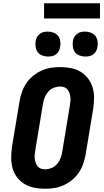

<svg xmlns="http://www.w3.org/2000/svg" viewBox="-20 -1157 640 1185"><path d="M257 8Q223 8 191 1.5Q159 -5 132 -21Q105 -37 85.5 -62.5Q66 -88 57.5 -119Q49 -150 49 -183.5Q49 -217 54 -251L101 -534Q106 -563 116 -591Q126 -619 143.5 -644.5Q161 -670 185 -689.5Q209 -709 237 -721.5Q265 -734 294 -738.5Q323 -743 352 -743Q386 -743 418.5 -736.5Q451 -730 477.5 -714Q504 -698 523.5 -672.5Q543 -647 552 -616Q561 -585 560.5 -551.5Q560 -518 555 -484L508 -201Q503 -172 493 -144Q483 -116 465.5 -90.5Q448 -65 424 -45.5Q400 -26 372 -13.5Q344 -1 315 3.5Q286 8 257 8ZM257 -112Q277 -112 297.5 -120Q318 -128 332 -144.5Q346 -161 353.5 -180.5Q361 -200 364 -220L411 -504Q413 -517 414.5 -530.5Q416 -544 414.5 -557Q413 -570 409 -582Q405 -594 397 -604Q389 -614 377 -618.5Q365 -623 352 -623Q332 -623 311.5 -615Q291 -607 277 -590.5Q263 -574 255.5 -554.5Q248 -535 245 -515L198 -231Q196 -218 194.5 -204.5Q193 -191 194.5 -178Q196 -165 200 -153Q204 -141 212 -131Q220 -121 232 -116.5Q244 -112 257 -112ZM506 -808Q488 -808 470.5 -814.5Q453 -821 443 -834.5Q433 -848 430 -866.5Q427 -885 430 -904Q432 -917 438.5 -928.5Q445 -940 456.5 -948.5Q468 -957 480 -959.5Q492 -962 505 -962Q523 -962 540.5 -955.5Q558 -949 568.5 -935.5Q579 -922 582 -903.5Q585 -885 581 -866Q579 -853 573 -841.5Q567 -830 555.5 -821.5Q544 -813 531.5 -810.5Q519 -808 506 -808ZM276 -808Q258 -808 240.5 -814.5Q223 -821 213 -834.5Q203 -848 200 -866.5Q197 -885 200 -904Q202 -917 208.5 -928.5Q215 -940 226.5 -948.5Q238 -957 250 -959.5Q262 -962 275 -962Q293 -962 310.5 -955.5Q328 -949 338.5 -935.5Q349 -922 352 -903.5Q355 -885 351 -866Q349 -853 343 -841.5Q337 -830 325.5 -821.5Q314 -813 301.5 -810.5Q289 -808 276 -808ZM597 -1043H252V-1137H597Z"/></svg>

Font: Iosevka Heavy Extended Oblique
Style: Regular
Weight: 900
Width: 7
Italic angle: -9°
Monospace: yes
Designer: Belleve Invis
Foundry: Belleve Invis
Version: Version 32.5.0; ttfautohint (v1.8.4)